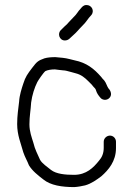

<svg xmlns="http://www.w3.org/2000/svg" viewBox="-20 -720 543 783"><path d="M244.5 -555C251.5 -555 257.7 -557.3 263 -562L276 -574C295.2 -590.7 298.8 -597.8 316 -615C331.8 -629.6 338.2 -644.2 352 -658C367 -675.2 354 -700.6 331.5 -699.5C319.9 -698.9 314.9 -691.9 309 -685C297.7 -673.7 293.3 -662 280 -650C272.7 -642 266.3 -635.3 261 -630C257 -624.7 250.7 -618.3 242 -611L229 -598C212.8 -583.8 221.9 -555 244.5 -555ZM428.5 -167C414.9 -167 403 -155.5 403 -142V-117C403 -94.4 395.5 -78.1 384 -65C361.1 -36.4 332.3 -7 282 -7C246.3 -7 209.5 -10.3 188 -27C174.4 -38.2 150.6 -53.8 143 -69C133.3 -91.5 122.4 -110.4 116 -138C109.1 -160.5 100 -183.8 100 -213C100 -245.7 105.3 -271 107 -302C111.1 -332.6 120.6 -362.3 132 -385C135.8 -392.5 156.5 -423.2 165 -430C174.4 -434.7 189.2 -437 204 -437L220 -435C226.7 -434.3 232.7 -433.7 238 -433C242 -433 246.7 -432.3 252 -431L271 -426C277.7 -424 283.7 -422.3 289 -421C311.3 -415.4 326 -403 340 -389L354 -375C358 -369.7 362.3 -364.7 367 -360C369 -358 370.3 -355.7 371 -353C374.8 -339.8 381.3 -331 389 -322C396.7 -311.8 413.1 -309.6 424 -318.5C438.8 -330.5 432.6 -349.4 422 -360C415.3 -370 413.1 -382.1 405 -392C399.7 -397.3 395.3 -402.3 392 -407C363.9 -439.1 333.7 -464.1 284 -474L264 -479C245.5 -484 227.2 -485.1 206 -487C189.4 -487 173.8 -485.8 161 -482C135.9 -472.9 130.3 -468.8 111 -443C92.5 -418.7 83.7 -406.9 75 -379C68.2 -358.6 59.3 -331.1 58 -306C54.5 -275.8 50 -248.1 50 -214C50 -169 65.1 -135.4 75 -99C81.8 -78.6 91 -64.6 98 -46C111.7 -23.2 134.6 -5.2 157 12C186.1 35.7 231.7 43 283 43C299.9 41.8 313 39.1 327 36C352.4 29.1 375 12.5 393 -1C422.6 -26.9 453 -62.3 453 -116V-142C453 -155.5 442.1 -167 428.5 -167Z"/></svg>

Font: HoneyBee
Style: Book
Weight: 300
Foundry: Cannot Into Space Fonts
Version: Version 0.89